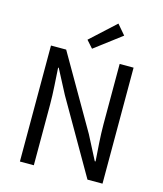

<svg xmlns="http://www.w3.org/2000/svg" viewBox="-138 -1070 997 1172"><g transform="rotate(15 361.0 -484.5)"><path d="M100 0H188V-385C188 -462 181 -540 177 -614H181L260 -463L527 0H622V-733H534V-352C534 -276 541 -194 546 -120H541L463 -271L196 -733H100ZM347 -779 516 -907 463 -969 306 -825Z"/></g></svg>

Font: Noto Sans JP Regular
Style: Regular
Weight: 400
Designer: Ryoko NISHIZUKA (kana & ideographs); Paul D. Hunt (Latin, Greek & Cyrillic); Wenlong ZHANG (bopomofo); Sandoll Communica
Foundry: Adobe Systems Incorporated
Version: Version 1.004;PS 1.004;hotconv 1.0.82;makeotf.lib2.5.63406